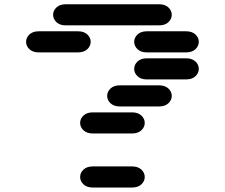

<svg xmlns="http://www.w3.org/2000/svg" viewBox="-20 -881 1040 888"><path d="M409.2 -13.7H590.8Q618.2 -13.7 633.8 -28.3Q649.4 -43 649.4 -62.5Q649.4 -82 633.8 -96.7Q618.2 -111.3 590.8 -111.3H409.2Q381.8 -111.3 366.2 -96.7Q350.6 -82 350.6 -62.5Q350.6 -43 366.2 -28.3Q381.8 -13.7 409.2 -13.7ZM409.2 -263.7H590.8Q618.2 -263.7 633.8 -278.3Q649.4 -293 649.4 -312.5Q649.4 -332 633.8 -346.7Q618.2 -361.3 590.8 -361.3H409.2Q381.8 -361.3 366.2 -346.7Q350.6 -332 350.6 -312.5Q350.6 -293 366.2 -278.3Q381.8 -263.7 409.2 -263.7ZM534.2 -388.7H715.8Q743.2 -388.7 758.8 -403.3Q774.4 -418 774.4 -437.5Q774.4 -457 758.8 -471.7Q743.2 -486.3 715.8 -486.3H534.2Q506.8 -486.3 491.2 -471.7Q475.6 -457 475.6 -437.5Q475.6 -418 491.2 -403.3Q506.8 -388.7 534.2 -388.7ZM659.2 -513.7H840.8Q868.2 -513.7 883.8 -528.3Q899.4 -543 899.4 -562.5Q899.4 -582 883.8 -596.7Q868.2 -611.3 840.8 -611.3H659.2Q631.8 -611.3 616.2 -596.7Q600.6 -582 600.6 -562.5Q600.6 -543 616.2 -528.3Q631.8 -513.7 659.2 -513.7ZM159.2 -638.7H340.8Q368.2 -638.7 383.8 -653.3Q399.4 -668 399.4 -687.5Q399.4 -707 383.8 -721.7Q368.2 -736.3 340.8 -736.3H159.2Q131.8 -736.3 116.2 -721.7Q100.6 -707 100.6 -687.5Q100.6 -668 116.2 -653.3Q131.8 -638.7 159.2 -638.7ZM659.2 -638.7H840.8Q868.2 -638.7 883.8 -653.3Q899.4 -668 899.4 -687.5Q899.4 -707 883.8 -721.7Q868.2 -736.3 840.8 -736.3H659.2Q631.8 -736.3 616.2 -721.7Q600.6 -707 600.6 -687.5Q600.6 -668 616.2 -653.3Q631.8 -638.7 659.2 -638.7ZM284.2 -763.7H715.8Q743.2 -763.7 758.8 -778.3Q774.4 -793 774.4 -812.5Q774.4 -832 758.8 -846.7Q743.2 -861.3 715.8 -861.3H284.2Q256.8 -861.3 241.2 -846.7Q225.6 -832 225.6 -812.5Q225.6 -793 241.2 -778.3Q256.8 -763.7 284.2 -763.7Z"/></svg>

Font: Sixtyfour Convergence
Style: Regular
Weight: 400
Designer: Jens Kutilek
Foundry: Jens Kutilek
Version: Version 2.001